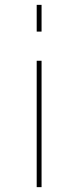

<svg xmlns="http://www.w3.org/2000/svg" viewBox="-20 -770 322 790"><path d="M131 -640V-750H151V-640ZM131 0V-520H151V0Z"/></svg>

Font: Mplus 1p Thin
Style: Regular
Weight: 250
Version: Version 1.061